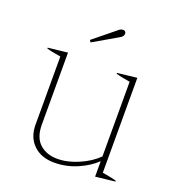

<svg xmlns="http://www.w3.org/2000/svg" viewBox="-129 -798 837 911"><g transform="rotate(20 290.0 -342.0)"><path d="M213 -585 206 -595 313 -682Q325 -694 339 -694Q345 -694 349 -690Q353 -686 353 -680Q353 -666 337 -657ZM550 -9V-5L451 6V-72Q416 -38 361 -14Q306 10 245 10Q179 10 140 -28Q101 -66 101 -129V-473Q51 -481 30 -488V-492L129 -503V-140Q129 -75 163.5 -43.5Q198 -12 253 -12Q304 -12 359.5 -36Q415 -60 451 -96V-473Q401 -481 380 -488V-492L479 -503V-24Q529 -16 550 -9Z"/></g></svg>

Font: Trirong Thin
Style: Regular
Weight: 250
Designer: Katatrad Team
Foundry: CadsonDemak
Version: Version 1.001